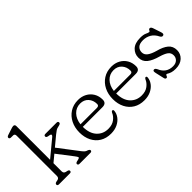

<svg xmlns="http://www.w3.org/2000/svg" viewBox="-16 -1312 1904 1904"><g transform="rotate(-45 936.0 -359.5)"><path d="M58 0Q36.5 0 36.5 -17Q36.5 -30 55 -36L77 -40.5Q101.5 -46 101.5 -73V-638Q101.5 -662.5 82 -664.5L45 -665Q28 -668 28 -681.5Q28 -695 47.5 -701.5L108.5 -721.5Q121 -725.5 129.5 -728Q138 -730.5 145 -730.5Q167 -730.5 167 -707V-234.5L342.5 -380Q354 -389.5 353.5 -398Q353 -406.5 339.5 -409.5L315.5 -414Q303.5 -417 299.5 -421.8Q295.5 -426.5 295.5 -432.5Q295.5 -449.5 317 -449.5H472Q493 -449.5 493 -432.5Q493 -425 486.8 -419.2Q480.5 -413.5 457 -409Q437 -405.5 423.8 -397.2Q410.5 -389 386.5 -369.5L286 -286L445.5 -77Q460.5 -58 470.5 -49.8Q480.5 -41.5 494 -38Q518.5 -29 518.5 -16.5Q518.5 0 497 0H345.5Q325 0 325 -17Q325 -29 344.5 -34.5L366.5 -39.5Q386 -44 384.5 -52.8Q383 -61.5 365 -85L240 -247.5L167 -187V-73Q167 -45.5 191.5 -39.5L213 -34.5Q230 -29.5 230 -17Q230 0 209.5 0Z M958.5 -287Q958.5 -236 903 -236H627.5Q628 -143 674.5 -92.8Q721 -42.5 793.5 -42.5Q849 -42.5 884 -69.5Q919 -96.5 932 -130.5Q939.5 -144.5 949 -144.5Q962 -144 961 -127Q958 -91.5 934.8 -60Q911.5 -28.5 871.5 -9Q831.5 10.5 779 10.5Q712.5 10.5 664.5 -18.8Q616.5 -48 590.2 -100.2Q564 -152.5 564 -220Q564 -288 591 -341.8Q618 -395.5 666.8 -427Q715.5 -458.5 781.5 -458.5Q832.5 -458.5 872.5 -436.8Q912.5 -415 935.5 -376.5Q958.5 -338 958.5 -287ZM772.5 -418.5Q715 -418.5 676 -377.8Q637 -337 629 -270H859.5Q888.5 -270 888.5 -296Q888.5 -348.5 856.8 -383.5Q825 -418.5 772.5 -418.5Z M1426.5 -287Q1426.5 -236 1371 -236H1095.5Q1096 -143 1142.5 -92.8Q1189 -42.5 1261.5 -42.5Q1317 -42.5 1352 -69.5Q1387 -96.5 1400 -130.5Q1407.5 -144.5 1417 -144.5Q1430 -144 1429 -127Q1426 -91.5 1402.8 -60Q1379.5 -28.5 1339.5 -9Q1299.5 10.5 1247 10.5Q1180.5 10.5 1132.5 -18.8Q1084.5 -48 1058.2 -100.2Q1032 -152.5 1032 -220Q1032 -288 1059 -341.8Q1086 -395.5 1134.8 -427Q1183.5 -458.5 1249.5 -458.5Q1300.5 -458.5 1340.5 -436.8Q1380.5 -415 1403.5 -376.5Q1426.5 -338 1426.5 -287ZM1240.5 -418.5Q1183 -418.5 1144 -377.8Q1105 -337 1097 -270H1327.5Q1356.5 -270 1356.5 -296Q1356.5 -348.5 1324.8 -383.5Q1293 -418.5 1240.5 -418.5Z M1686.5 -27.5Q1723.5 -27.5 1745.2 -47.8Q1767 -68 1767 -99.5Q1767 -135.5 1739.8 -155.5Q1712.5 -175.5 1659 -191Q1584 -211.5 1543 -244Q1502 -276.5 1502 -332Q1502 -385 1540.5 -421.8Q1579 -458.5 1654.5 -458.5Q1699.5 -458.5 1723.2 -446.8Q1747 -435 1759 -435Q1764.5 -435 1767.5 -441Q1770.5 -447 1774.5 -453Q1778.5 -459 1787 -459Q1803.5 -459 1811.5 -435.5L1840 -350Q1850 -319.5 1832.5 -313.5Q1813.5 -307 1801 -329.5Q1777.5 -378 1739.8 -400Q1702 -422 1656.5 -422Q1606.5 -422 1584.5 -400Q1562.5 -378 1562.5 -345.5Q1562.5 -310.5 1593 -288.5Q1623.5 -266.5 1679 -251Q1749.5 -233 1788.2 -201Q1827 -169 1827 -112.5Q1827 -61 1789.5 -26Q1752 9 1687 9Q1652.5 9 1631.8 2.2Q1611 -4.5 1600.2 -11.5Q1589.5 -18.5 1585 -18.5Q1578 -18.5 1575 -11.5Q1572 -4.5 1568.5 2.2Q1565 9 1557 9Q1541.5 9 1537.5 -10.5L1517.5 -98.5Q1513.5 -115.5 1514 -125.5Q1514.5 -135.5 1524 -138.5Q1541.5 -144 1555.5 -116Q1592.5 -27.5 1686.5 -27.5Z"/></g></svg>

Font: Fraunces 72pt SuperSoft Light
Style: Regular
Weight: 300
Version: Version 1.000;[0bf87f6ff]